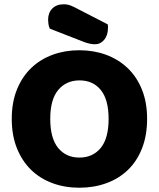

<svg xmlns="http://www.w3.org/2000/svg" viewBox="-20 -860 743 898"><path d="M35 -304Q35 -382 59.5 -442Q84 -502 126.5 -542.5Q169 -583 226.5 -604Q284 -625 351 -625Q418 -625 475.5 -604Q533 -583 576 -542.5Q619 -502 643.5 -442Q668 -382 668 -304Q668 -226 644 -165.5Q620 -105 577.5 -64.5Q535 -24 477 -3Q419 18 351 18Q283 18 225 -3.5Q167 -25 125 -66Q83 -107 59 -167Q35 -227 35 -304ZM215 -304Q215 -213 252 -168Q289 -123 351 -123Q414 -123 451 -168Q488 -213 488 -304Q488 -394 451.5 -439Q415 -484 352 -484Q290 -484 252.5 -439.5Q215 -395 215 -304ZM213 -726Q208 -737 206.5 -748Q205 -759 205 -768Q205 -800 224.5 -820Q244 -840 278 -840Q296 -840 312 -833.5Q328 -827 348 -816L484 -746Q485 -742 485 -738Q485 -734 485 -730Q485 -695 467.5 -674Q450 -653 424 -653Q399 -653 367 -666Z"/></svg>

Font: Baloo Bhaina
Style: Regular
Weight: 400
Designer: Manish Minz, Shuchita Grover and Ek Type
Foundry: Ek Type
Version: Version 1.443;PS 1.000;hotconv 16.6.51;makeotf.lib2.5.65220;